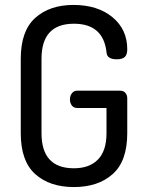

<svg xmlns="http://www.w3.org/2000/svg" viewBox="-20 -751 588 777"><path d="M411 -540Q398 -655 279 -655Q148 -655 148 -513V-212Q148 -70 279 -70Q342 -70 376.5 -105.5Q411 -141 411 -212V-314H292Q278 -314 270.5 -324.5Q263 -335 263 -349Q263 -363 271 -373.5Q279 -384 292 -384H466Q480 -384 487.5 -375Q495 -366 495 -353V-212Q495 -99 436 -46.5Q377 6 279 6Q181 6 122.5 -46.5Q64 -99 64 -212V-513Q64 -626 122.5 -678.5Q181 -731 277 -731Q375 -731 435 -681.5Q495 -632 495 -552Q495 -529 484.5 -520Q474 -511 453 -511Q412 -511 411 -540Z"/></svg>

Font: Dosis
Style: Medium
Weight: 500
Designer: Edgar Tolentino, Pablo Impallari, Igino Marini
Foundry: Edgar Tolentino, Pablo Impallari, Igino Marini
Version: Version 1.007